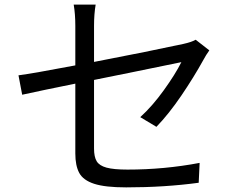

<svg xmlns="http://www.w3.org/2000/svg" viewBox="-20 -793 1040 831"><path d="M765 -524Q762 -523 560 -482L387 -447V-150Q387 -114 398.5 -95Q410 -76 441 -67.5Q472 -59 532 -59Q691 -59 844 -88L840 -2Q692 18 526 18Q435 18 387.5 2.5Q340 -13 323 -44.5Q306 -76 306 -129V-431Q167 -403 76 -383L60 -467Q122 -475 306 -510V-681Q306 -732 299 -773H394Q387 -732 387 -681V-525Q631 -572 774 -603Q810 -611 827 -621L886 -575Q871 -554 861 -535Q819 -459 765 -379.5Q711 -300 657 -244L587 -286Q639 -333 689 -402.5Q739 -472 765 -524Z"/></svg>

Font: Noto Sans SC
Style: Regular
Weight: 400
Designer: Ryoko NISHIZUKA ____ (kana & ideographs); Paul D. Hunt (Latin, Greek & Cyrillic); Wenlong ZHANG ___ (bopomofo); Sandoll 
Foundry: Adobe Systems Incorporated
Version: Version 1.004